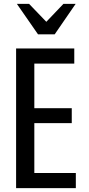

<svg xmlns="http://www.w3.org/2000/svg" viewBox="-20 -970 457 990"><path d="M63 0V-720H157V0ZM115 0V-78H371V0ZM115 -335V-412H350V-335ZM115 -642V-720H363V-642ZM176 -793 67 -950H130L255 -820H183L307 -950H370L262 -793Z"/></svg>

Font: Instrument Sans Condensed Medium
Style: Regular
Weight: 500
Width: 3
Designer: Rodrigo Fuenzalida
Foundry: fragTYPE
Version: Version 1.000;gftools[0.9.28]